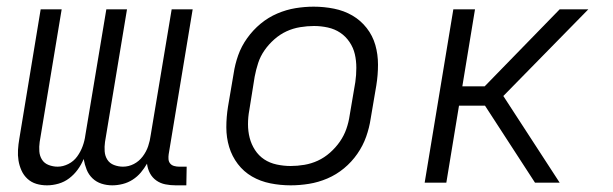

<svg xmlns="http://www.w3.org/2000/svg" viewBox="-20 -548 1840 576"><path d="M121 8Q104 8 89 3.5Q74 -1 62.5 -11.5Q51 -22 44.5 -36.5Q38 -51 35.5 -66.5Q33 -82 34 -98.5Q35 -115 38 -132L102 -520H165L99 -122Q97 -108 98 -94Q99 -80 106 -69Q113 -58 126 -53Q139 -48 153 -48Q169 -48 185 -56Q201 -64 211.5 -78.5Q222 -93 228 -109.5Q234 -126 236 -142L299 -520H361L295 -122Q293 -108 294 -94Q295 -80 302 -69Q309 -58 322 -53Q335 -48 349 -48Q366 -48 381.5 -56Q397 -64 408 -78.5Q419 -93 424.5 -109.5Q430 -126 432 -142L495 -520H558L486 -85Q485 -78 485.5 -70.5Q486 -63 490.5 -57.5Q495 -52 502.5 -50Q510 -48 517 -48H540L539 8H507Q491 8 476 5Q461 2 449 -6.5Q437 -15 430 -28Q423 -41 421 -57Q413 -43 402.5 -30.5Q392 -18 378 -9Q364 0 348 4Q332 8 317 8Q300 8 284.5 3Q269 -2 257.5 -13Q246 -24 240 -39Q234 -54 231 -71Q224 -54 213 -39Q202 -24 187.5 -13Q173 -2 155.5 3Q138 8 121 8Z M852 8Q821 8 791 2Q761 -4 736 -18.5Q711 -33 693.5 -56Q676 -79 667.5 -107Q659 -135 659 -166Q659 -197 664 -228L681 -328Q685 -355 694.5 -382Q704 -409 721.5 -433.5Q739 -458 762 -477Q785 -496 812 -507.5Q839 -519 866.5 -523.5Q894 -528 921 -528Q952 -528 982 -522Q1012 -516 1037 -501.5Q1062 -487 1080 -464Q1098 -441 1106 -413Q1114 -385 1114 -354Q1114 -323 1109 -292L1092 -192Q1088 -165 1078.5 -138Q1069 -111 1052 -86.5Q1035 -62 1012 -43Q989 -24 962 -12.5Q935 -1 907 3.5Q879 8 852 8ZM852 -50Q872 -50 893 -53.5Q914 -57 933.5 -66Q953 -75 970 -90Q987 -105 999.5 -123Q1012 -141 1019 -161Q1026 -181 1029 -202L1046 -302Q1049 -323 1049 -344.5Q1049 -366 1044.5 -385.5Q1040 -405 1028.5 -422Q1017 -439 1000.5 -450Q984 -461 963.5 -465.5Q943 -470 922 -470Q902 -470 880.5 -466.5Q859 -463 839.5 -454Q820 -445 803 -430Q786 -415 773.5 -397Q761 -379 754.5 -359Q748 -339 744 -318L728 -218Q724 -197 724 -175.5Q724 -154 729 -134.5Q734 -115 745 -98Q756 -81 772.5 -70Q789 -59 810 -54.5Q831 -50 852 -50Z M1254 0 1340 -520H1405L1367 -289H1434L1659 -520H1745L1490 -260L1659 0H1585L1435 -231H1357L1319 0Z"/></svg>

Font: Iosevka Light Extended
Style: Italic
Weight: 300
Width: 7
Italic angle: -9°
Monospace: yes
Designer: Belleve Invis
Foundry: Belleve Invis
Version: Version 32.5.0; ttfautohint (v1.8.4)